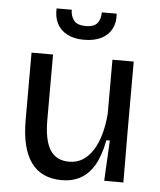

<svg xmlns="http://www.w3.org/2000/svg" viewBox="-52 -760 683 818"><g transform="rotate(5 289.5 -350.5)"><path d="M242 13Q155 13 111 -47.5Q67 -108 67 -230V-517H159V-237Q159 -151 185 -109.5Q211 -68 267 -68Q299 -68 324 -83.5Q349 -99 367.5 -127.5Q386 -156 397.5 -196Q409 -236 413 -285V-517H504V-222L505 0H423L432 -173H417Q405 -108 381.5 -67Q358 -26 323 -6.5Q288 13 242 13ZM157 -714H222Q221 -690 235 -670Q249 -650 287 -650Q324 -650 337.5 -669Q351 -688 350 -714H414Q417 -676 402.5 -648.5Q388 -621 358 -606Q328 -591 285 -591Q242 -591 212.5 -606.5Q183 -622 169 -649.5Q155 -677 157 -714Z"/></g></svg>

Font: Bricolage Grotesque 24pt
Style: Regular
Weight: 400
Designer: Mathieu Triay
Foundry: Atelier Triay
Version: Version 1.001;gftools[0.9.33.dev8+g029e19f]